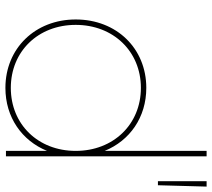

<svg xmlns="http://www.w3.org/2000/svg" viewBox="-57 -725 784 710"><g transform="rotate(90 335.0 -370.0)"><path d="M538 -365C500 -458 414 -519 305 -519C159 -519 52 -409 52 -258C52 -108 159 2 305 2C414 2 500 -59 538 -152V0H558V-742H538ZM650 -742V-562H665L670 -742ZM305 -18C170 -18 72 -119 72 -258C72 -397 170 -499 305 -499C440 -499 538 -397 538 -258C538 -119 440 -18 305 -18Z"/></g></svg>

Font: Montserrat Thin
Style: Regular
Weight: 250
Designer: Julieta Ulanovsky
Foundry: Julieta Ulanovsky
Version: Version 4.000